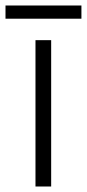

<svg xmlns="http://www.w3.org/2000/svg" viewBox="-41 -744 316 698"><path d="M145 -66H88V-598H145ZM255 -724V-676H-21V-724Z"/></svg>

Font: Noto Sans Malayalam UI Light
Style: Regular
Weight: 300
Designer: Jelle Bosma - Monotype Design Team
Foundry: Monotype Imaging Inc.
Version: Version 2.104; ttfautohint (v1.8.4.7-5d5b)